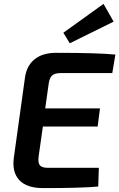

<svg xmlns="http://www.w3.org/2000/svg" viewBox="-20 -963 612 985"><path d="M338 -741 305 -795 511 -943 563 -852ZM556 -588H290Q260 -588 246.5 -575Q233 -562 229 -528L212 -407H493L481 -314H200L178 -159Q174 -127 185 -114.5Q196 -102 227 -102H487L484 -6Q399 2 202 2Q117 2 79 -39Q41 -80 51 -154L108 -564Q116 -625 157 -658.5Q198 -692 268 -692Q483 -692 572 -683Z"/></svg>

Font: Exo 2.0 Semi Bold
Style: Italic
Weight: 600
Italic angle: -8°
Designer: Natanael Gama
Version: Version 1.001;PS 001.001;hotconv 1.0.70;makeotf.lib2.5.58329